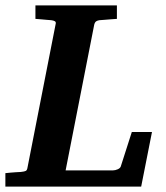

<svg xmlns="http://www.w3.org/2000/svg" viewBox="-35 -691 615 711"><path d="M487.8 0H-15.1V-49.8Q-4.9 -50.8 5.1 -51.8Q15.1 -52.7 23.4 -53.2L42 -54.2Q56.2 -55.7 60.8 -58.3Q65.4 -61 66.9 -70.8L170.9 -601.1Q173.3 -609.4 168.2 -612.3Q163.1 -615.2 154.8 -616.2Q146 -616.7 136.2 -617.7Q127.9 -618.7 117.4 -619.4Q106.9 -620.1 96.2 -621.1V-670.9H397.9V-621.1Q385.3 -620.1 373.8 -619.4Q362.3 -618.7 353 -617.7Q342.3 -616.7 333 -616.2Q326.2 -615.2 321.3 -612.1Q316.4 -608.9 314 -600.1L208 -60.1H383.8Q391.6 -60.1 400.6 -64Q409.7 -67.9 412.1 -74.2L453.1 -202.1H527.8Z"/></svg>

Font: Charis SIL APac
Style: Bold Italic
Weight: 700
Italic angle: -11°
Foundry: SIL International
Version: Version 5.000